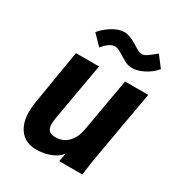

<svg xmlns="http://www.w3.org/2000/svg" viewBox="-184 -905 968 1037"><g transform="rotate(30 300.0 -386.0)"><path d="M58.5 -150Q58.5 -176 63 -205L120 -550H264L202 -198Q197.5 -173.5 197.5 -154Q197.5 -127 209.8 -114Q222 -101 250.5 -101Q297.5 -101 328 -132.5Q358.5 -164 368 -217L426.5 -550H571L494 -114Q488 -81.5 483 -39L477.5 0.5L333.5 0L343.5 -52.5Q323 -23.5 281.2 -7.5Q239.5 8.5 192.5 8.5Q151.5 8.5 121.2 -10.2Q91 -29 74.8 -64.8Q58.5 -100.5 58.5 -150ZM354.5 -655.5 345 -661Q321.5 -675.5 309.8 -681.2Q298 -687 284.5 -687Q269.5 -687 252.8 -676.5Q236 -666 213.5 -639.5L153.5 -701Q184 -736 221.2 -757.8Q258.5 -779.5 290.5 -779.5Q325.5 -779.5 371.5 -750L383 -742.5Q399.5 -732.5 409.2 -727.8Q419 -723 430 -723Q443.5 -723 458.8 -733Q474 -743 509 -772L561 -704Q531 -670 492.8 -650.8Q454.5 -631.5 422 -631.5Q403 -631.5 388.5 -637.5Q374 -643.5 354.5 -655.5Z"/></g></svg>

Font: JuliaMono ExtraBoldItalic
Style: Regular
Weight: 800
Italic angle: -9°
Monospace: yes
Designer: cormullion
Foundry: corm
Version: Version 0.049; ttfautohint (v1.8.4)